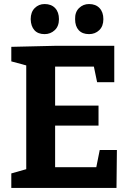

<svg xmlns="http://www.w3.org/2000/svg" viewBox="-20 -931 649 951"><path d="M474 -188H559L557 0H36V-72L110 -93V-607L36 -627V-699L250 -704H546V-524H461L445 -601H253V-408H468V-309H253V-103H457ZM421 -762Q388 -762 370 -781.5Q352 -801 352 -836Q351 -871 371.5 -891Q392 -911 421 -911Q454 -911 473 -891Q492 -871 492 -836Q492 -801 471.5 -781.5Q451 -762 421 -762ZM201 -762Q168 -762 150.5 -781.5Q133 -801 132 -836Q132 -871 152 -891Q172 -911 201 -911Q234 -911 253 -891Q272 -871 272 -836Q272 -801 251 -781.5Q230 -762 201 -762Z"/></svg>

Font: Bitter
Style: Bold
Weight: 700
Designer: Sol Matas, and Bitter project Authors
Foundry: Sol Matas
Version: Version 2.001